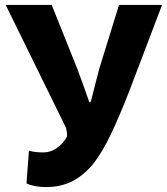

<svg xmlns="http://www.w3.org/2000/svg" viewBox="-20 -710 675 776"><path d="M341 -297H346Q352 -316 364 -366L382 -435L461 -690H635L501 -338Q461 -236 428 -167Q395 -98 360 -52Q322 -4 275 21Q228 46 166 46Q117 46 87 31L97 -101Q121 -94 154 -94Q186 -94 211.5 -113Q237 -132 250 -157Q251 -160 251 -167Q251 -173 247 -193L3 -690H189L292 -433Q311 -383 341 -297Z"/></svg>

Font: Gmarket Sans TTF Bold
Style: Regular
Weight: 700
Designer: Creative Director : Sungho Lee; Art Director : Kiwoong Choi; Project Manager : Sori Yang, Jongwook Yoon; Font Designer :
Foundry: Sandoll Inc.
Version: Version 1.000;hotconv 1.0.109;makeotfexe 2.5.65596